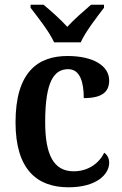

<svg xmlns="http://www.w3.org/2000/svg" viewBox="-20 -786 520 816"><path d="M210 -606H323C343 -651 393 -715 422 -753V-766H367C338 -741 294 -703 266 -672C238 -703 195 -741 165 -766H110V-753C139 -715 190 -651 210 -606ZM271 10C393 10 444 -47 444 -94C444 -113 436 -128 423 -137C401 -92 355 -58 293 -58C208 -58 172 -128 172 -267C172 -441 210 -492 270 -492C321 -492 336 -435 336 -369C420 -369 444 -400 444 -444C444 -506 377 -548 267 -548C142 -548 46 -481 46 -266C46 -65 138 10 271 10Z"/></svg>

Font: Noto Serif Khmer SemiCondensed SemiBold
Style: Regular
Weight: 600
Width: 4
Designer: Danh Hong and the Monotype Design Team
Foundry: Monotype Imaging Inc.
Version: Version 2.004